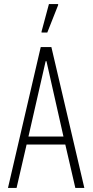

<svg xmlns="http://www.w3.org/2000/svg" viewBox="-20 -918 452 938"><path d="M19 0 179 -688H231L392 0H348L299 -212H110L61 0ZM119 -251H290L207 -619H203ZM183 -759V-764L219 -898H264V-893L211 -759Z"/></svg>

Font: Saira ExtraCondensed ExtraLight
Style: Regular
Weight: 250
Width: 2
Designer: Hector Gatti with collaboration of the Omnibus-Type team
Foundry: Omnibus-Type
Version: Version 1.101